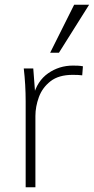

<svg xmlns="http://www.w3.org/2000/svg" viewBox="-20 -788 395 808"><path d="M88 0V-362Q88 -396 86 -431Q84 -466 80 -500H120L129 -382L120 -383Q136 -447 182.5 -479.5Q229 -512 287 -512Q299 -512 309 -511.5Q319 -511 329 -509L326 -471Q311 -473 286 -473Q227 -473 192.5 -446Q158 -419 143.5 -379Q129 -339 129 -300V0ZM228 -566H191L292 -768H355Z"/></svg>

Font: Muli ExtraLight
Style: Regular
Weight: 250
Designer: Vernon Adams
Foundry: Vernon Adams
Version: Version 2.100; ttfautohint (v1.8.1.43-b0c9)